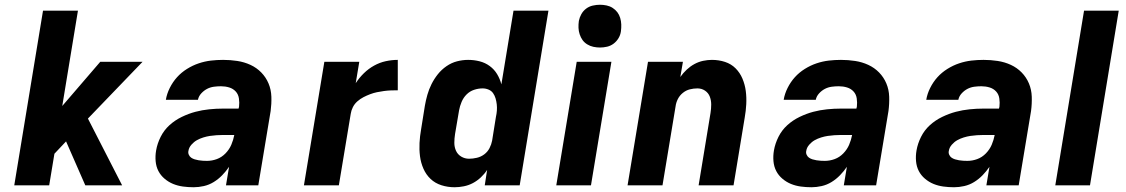

<svg xmlns="http://www.w3.org/2000/svg" viewBox="-20 -780 4740 808"><path d="M339 0 258 -185 209 -133 187 0H40L161 -735H308L242 -334L402 -520H580L350 -281L494 0Z M795 8Q772 8 750 5Q728 2 708.5 -6Q689 -14 672.5 -28Q656 -42 646.5 -60.5Q637 -79 635 -101.5Q633 -124 637 -147Q642 -176 656 -204Q670 -232 693 -253Q716 -274 745 -288Q774 -302 802.5 -309.5Q831 -317 860.5 -320Q890 -323 919 -323H984L986 -331Q988 -348 985.5 -365.5Q983 -383 972 -395Q961 -407 944.5 -412Q928 -417 910 -417Q895 -417 880 -415Q865 -413 851.5 -406Q838 -399 827 -387Q816 -375 813 -360H678Q682 -385 694.5 -410Q707 -435 725 -455Q743 -475 767 -490Q791 -505 816.5 -513.5Q842 -522 867.5 -525Q893 -528 919 -528Q949 -528 978.5 -523.5Q1008 -519 1034 -507Q1060 -495 1079.5 -475Q1099 -455 1110 -429Q1121 -403 1122 -373Q1123 -343 1119 -313L1067 0H931L944 -78Q931 -59 915 -42.5Q899 -26 879.5 -14Q860 -2 838 3Q816 8 795 8ZM851 -103Q872 -103 892.5 -110.5Q913 -118 929 -134.5Q945 -151 953.5 -171Q962 -191 966 -212H920Q906 -212 891.5 -211Q877 -210 863.5 -208Q850 -206 835.5 -201.5Q821 -197 808.5 -190Q796 -183 785.5 -171Q775 -159 773 -145Q771 -137 774.5 -129Q778 -121 784.5 -116.5Q791 -112 799 -109.5Q807 -107 816 -105.5Q825 -104 834 -103.5Q843 -103 851 -103Z M1259 0 1345 -520H1492L1477 -430Q1492 -453 1511.5 -472Q1531 -491 1554.5 -504Q1578 -517 1603.5 -522.5Q1629 -528 1654 -528V-400Q1639 -400 1625 -399.5Q1611 -399 1596 -397Q1581 -395 1566.5 -392Q1552 -389 1537.5 -383.5Q1523 -378 1509.5 -371Q1496 -364 1484 -353.5Q1472 -343 1465 -329Q1458 -315 1456 -301L1406 0Z M1893 8Q1864 8 1837.5 -0.5Q1811 -9 1792 -27Q1773 -45 1762 -70Q1751 -95 1747.5 -122.5Q1744 -150 1745.5 -178.5Q1747 -207 1752 -235L1768 -335Q1772 -358 1778.5 -381Q1785 -404 1796 -426Q1807 -448 1822.5 -467.5Q1838 -487 1859 -501.5Q1880 -516 1903.5 -522Q1927 -528 1950 -528Q1975 -528 1998.5 -522Q2022 -516 2041 -502Q2060 -488 2072 -468Q2084 -448 2090 -425L2141 -735H2288L2167 0H2020L2030 -65Q2019 -48 2003.5 -33.5Q1988 -19 1970 -9.5Q1952 0 1932 4Q1912 8 1893 8ZM1954 -112Q1970 -112 1987 -116Q2004 -120 2018 -130.5Q2032 -141 2040 -156.5Q2048 -172 2051 -188L2067 -288Q2070 -301 2071 -314.5Q2072 -328 2070.5 -341Q2069 -354 2065.5 -366Q2062 -378 2055 -388Q2048 -398 2036 -403Q2024 -408 2011 -408Q1993 -408 1975 -402Q1957 -396 1943.5 -382.5Q1930 -369 1922.5 -351Q1915 -333 1912 -316L1895 -216Q1892 -197 1892 -179Q1892 -161 1899 -145.5Q1906 -130 1921 -121Q1936 -112 1954 -112Z M2321 0 2407 -520H2553L2467 0ZM2505 -580Q2491 -580 2477 -583Q2463 -586 2451 -593.5Q2439 -601 2431.5 -611.5Q2424 -622 2419.5 -635.5Q2415 -649 2414.5 -663Q2414 -677 2416 -692Q2419 -707 2426.5 -720.5Q2434 -734 2446.5 -743.5Q2459 -753 2474.5 -756.5Q2490 -760 2505 -760Q2519 -760 2533 -757Q2547 -754 2558.5 -746.5Q2570 -739 2578 -728.5Q2586 -718 2590 -704.5Q2594 -691 2594.5 -677Q2595 -663 2593 -648Q2591 -633 2583 -619.5Q2575 -606 2562.5 -596.5Q2550 -587 2535 -583.5Q2520 -580 2505 -580Z M2621 0 2707 -520H2854L2843 -456Q2855 -473 2870 -487Q2885 -501 2902.5 -510.5Q2920 -520 2939 -524Q2958 -528 2976 -528Q3005 -528 3031 -519.5Q3057 -511 3075.5 -492.5Q3094 -474 3104.5 -449Q3115 -424 3118.5 -397Q3122 -370 3120.5 -341.5Q3119 -313 3114 -285L3067 0H2920L2970 -304Q2973 -322 2973 -340Q2973 -358 2967 -373.5Q2961 -389 2947 -398.5Q2933 -408 2915 -408Q2899 -408 2883 -404Q2867 -400 2853.5 -389Q2840 -378 2832.5 -363Q2825 -348 2823 -332L2768 0Z M3395 8Q3372 8 3350 5Q3328 2 3308.5 -6Q3289 -14 3272.5 -28Q3256 -42 3246.5 -60.5Q3237 -79 3235 -101.5Q3233 -124 3237 -147Q3242 -176 3256 -204Q3270 -232 3293 -253Q3316 -274 3345 -288Q3374 -302 3402.5 -309.5Q3431 -317 3460.5 -320Q3490 -323 3519 -323H3584L3586 -331Q3588 -348 3585.5 -365.5Q3583 -383 3572 -395Q3561 -407 3544.5 -412Q3528 -417 3510 -417Q3495 -417 3480 -415Q3465 -413 3451.5 -406Q3438 -399 3427 -387Q3416 -375 3413 -360H3278Q3282 -385 3294.5 -410Q3307 -435 3325 -455Q3343 -475 3367 -490Q3391 -505 3416.5 -513.5Q3442 -522 3467.5 -525Q3493 -528 3519 -528Q3549 -528 3578.5 -523.5Q3608 -519 3634 -507Q3660 -495 3679.5 -475Q3699 -455 3710 -429Q3721 -403 3722 -373Q3723 -343 3719 -313L3667 0H3531L3544 -78Q3531 -59 3515 -42.5Q3499 -26 3479.5 -14Q3460 -2 3438 3Q3416 8 3395 8ZM3451 -103Q3472 -103 3492.5 -110.5Q3513 -118 3529 -134.5Q3545 -151 3553.5 -171Q3562 -191 3566 -212H3520Q3506 -212 3491.5 -211Q3477 -210 3463.5 -208Q3450 -206 3435.5 -201.5Q3421 -197 3408.5 -190Q3396 -183 3385.5 -171Q3375 -159 3373 -145Q3371 -137 3374.5 -129Q3378 -121 3384.5 -116.5Q3391 -112 3399 -109.5Q3407 -107 3416 -105.5Q3425 -104 3434 -103.5Q3443 -103 3451 -103Z M3995 8Q3972 8 3950 5Q3928 2 3908.5 -6Q3889 -14 3872.5 -28Q3856 -42 3846.5 -60.5Q3837 -79 3835 -101.5Q3833 -124 3837 -147Q3842 -176 3856 -204Q3870 -232 3893 -253Q3916 -274 3945 -288Q3974 -302 4002.5 -309.5Q4031 -317 4060.5 -320Q4090 -323 4119 -323H4184L4186 -331Q4188 -348 4185.5 -365.5Q4183 -383 4172 -395Q4161 -407 4144.5 -412Q4128 -417 4110 -417Q4095 -417 4080 -415Q4065 -413 4051.5 -406Q4038 -399 4027 -387Q4016 -375 4013 -360H3878Q3882 -385 3894.5 -410Q3907 -435 3925 -455Q3943 -475 3967 -490Q3991 -505 4016.5 -513.5Q4042 -522 4067.5 -525Q4093 -528 4119 -528Q4149 -528 4178.5 -523.5Q4208 -519 4234 -507Q4260 -495 4279.5 -475Q4299 -455 4310 -429Q4321 -403 4322 -373Q4323 -343 4319 -313L4267 0H4131L4144 -78Q4131 -59 4115 -42.5Q4099 -26 4079.5 -14Q4060 -2 4038 3Q4016 8 3995 8ZM4051 -103Q4072 -103 4092.5 -110.5Q4113 -118 4129 -134.5Q4145 -151 4153.5 -171Q4162 -191 4166 -212H4120Q4106 -212 4091.5 -211Q4077 -210 4063.5 -208Q4050 -206 4035.5 -201.5Q4021 -197 4008.5 -190Q3996 -183 3985.5 -171Q3975 -159 3973 -145Q3971 -137 3974.5 -129Q3978 -121 3984.5 -116.5Q3991 -112 3999 -109.5Q4007 -107 4016 -105.5Q4025 -104 4034 -103.5Q4043 -103 4051 -103Z M4421 0 4542 -735H4688L4567 0Z"/></svg>

Font: Iosevka Aile Heavy Oblique
Style: Regular
Weight: 900
Italic angle: -9°
Designer: Belleve Invis
Foundry: Belleve Invis
Version: Version 31.1.0; ttfautohint (v1.8.4)